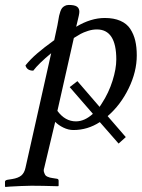

<svg xmlns="http://www.w3.org/2000/svg" viewBox="-39 -511 568 769"><path d="M426.8 -272.9Q426.8 -393.1 349.1 -393.1Q331.5 -393.1 313.2 -387.2Q294.9 -381.3 283.9 -375.2Q272.9 -369.1 256.8 -358.9L190.9 -66.9Q221.7 -24.9 265.1 -24.9Q299.8 -24.9 333 -55.2L240.2 -162.1L271 -186L359.9 -83Q361.3 -85.4 364.5 -90.1Q367.7 -94.7 369.1 -97.2Q396.5 -139.2 411.6 -187.3Q426.8 -235.4 426.8 -272.9ZM266.1 -403.8Q324.7 -439 380.9 -439Q417 -439 442.9 -427.7Q468.8 -416.5 482.7 -395.3Q496.6 -374 502.7 -348.1Q508.8 -322.3 508.8 -289.1Q508.8 -223.6 476.3 -157Q443.8 -90.3 392.1 -45.9L464.8 38.1L436 64L360.8 -22Q312 9.8 254.9 9.8Q234.9 9.8 214.8 0Q194.8 -9.8 182.1 -22.9L138.2 161.1Q134.8 170.9 137.2 178.2Q139.6 185.5 142.1 189.7Q144.5 193.8 150.6 196.5Q156.7 199.2 160.9 200.2Q165 201.2 170.9 202.1L189.9 205.1Q195.8 206.5 195.8 212.9V232.9L193.8 234.9Q126 232.9 86.9 232.9Q70.8 232.9 44.9 234.1Q19 235.4 1 236.3L-17.1 237.8L-19 235.8V216.8Q-19 210.9 -8.8 209L9.8 206.1Q34.2 202.1 46.4 191.9Q58.6 181.6 63 161.1L166 -297.9Q116.2 -256.8 94.2 -228Q68.8 -228 63 -249Q82.5 -273.4 109.4 -296.6Q136.2 -319.8 178.2 -350.1L190.9 -409.2Q192.4 -415.5 194.3 -428.2Q196.3 -440.9 197.8 -447.8Q199.2 -454.6 202.4 -464.1Q205.6 -473.6 209.7 -478.8Q213.9 -483.9 220.7 -487.5Q227.5 -491.2 236.8 -491.2Q259.8 -491.2 269.3 -484.4Q278.8 -477.5 278.8 -463.9Q278.8 -458.5 276.6 -448Q274.4 -437.5 270.8 -423.3Q267.1 -409.2 266.1 -403.8Z"/></svg>

Font: Common Serif News
Style: Italic
Weight: 450
Italic angle: -12°
Designer: Philipp H. Poll, Khaled Hosny
Foundry: Stefan Peev, Context Ltd.
Version: Version 1.026